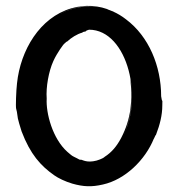

<svg xmlns="http://www.w3.org/2000/svg" viewBox="-20 -634 618 666"><path d="M542 -286C541 -286 540 -296 539 -300C539 -405 496 -508 417 -567C305 -655 129 -615 58 -426C107 -558 223 -638 344 -604C353 -602 362 -599 368 -596C324 -616 274 -619 227 -605C118 -573 51 -460 39 -345C36 -320 34 -263 36 -257C40 -243 37 -253 42 -223C42 -222 50 -192 55 -178C85 -99 121 -59 168 -26C182 -16 207 -4 231 3C270 14 298 15 337 6C414 -11 484 -79 514 -154C514 -153 513 -152 513 -151L520 -166C520 -164 520 -162 522 -169C534 -200 543 -234 543 -268C544 -289 543 -282 542 -286ZM333 -608C302 -615 270 -614 241 -607C270 -615 302 -615 333 -608ZM346 -604 349 -603C348 -603 347 -604 346 -604ZM368 -596 375 -593C374 -594 371 -595 368 -596ZM398 -145C430 -197 442 -268 436 -332C435 -343 434 -352 432 -360C440 -288 436 -224 400 -155C385 -127 368 -106 343 -90C342 -88 332 -82 315 -77C281 -68 266 -80 261 -80C256 -79 255 -81 247 -85C227 -95 233 -91 214 -107C162 -153 139 -242 142 -292C139 -332 149 -387 165 -422C178 -451 200 -480 204 -484L203 -482C219 -498 206 -484 213 -490C227 -503 247 -516 266 -521C266 -522 267 -522 268 -523C276 -525 274 -524 277 -525C279 -526 278 -526 279 -527C279 -528 286 -530 289 -531C423 -531 484 -285 398 -145ZM414 -181C428 -213 435 -252 436 -287C434 -245 426 -209 414 -181Z"/></svg>

Font: HIVNotRetro
Style: Regular
Weight: 400
Designer: Feorag
Foundry: Feorag
Version: Version 1.000;PS 001.000;hotconv 1.0.88;makeotf.lib2.5.64775